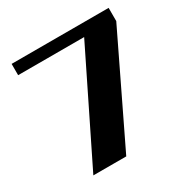

<svg xmlns="http://www.w3.org/2000/svg" viewBox="-146 -746 844 869"><g transform="rotate(-30 276.0 -311.0)"><path d="M536 -622V-553L269 0H97L374 -563H29V-622Z"/></g></svg>

Font: Sarpanch
Style: Bold
Weight: 700
Designer: Manushi Parikh (Devanagari and Latin), Jyotish Sonowal (Devanagari)
Foundry: Indian Type Foundry
Version: Version 2.004;PS 1.0;hotconv 1.0.78;makeotf.lib2.5.61930; tt